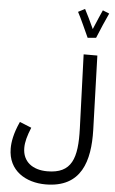

<svg xmlns="http://www.w3.org/2000/svg" viewBox="-76 -1087 821 1367"><g transform="rotate(5 335.0 -404.0)"><path d="M511 -835 571 -840C587 -881 636 -994 649 -1020L602 -1039C594 -1023 564 -952 542 -900C522 -944 488 -1015 475 -1038L427 -1013C450 -972 493 -873 511 -835ZM34 -3C34 158 164 231 303 231C560 231 614 36 608 -184L591 -715H493L512 -188C520 27 482 137 307 137C203 137 130 84 130 -15C130 -57 142 -101 167 -162L83 -196C43 -109 34 -46 34 -3Z"/></g></svg>

Font: Noto Sans Arabic SemCond Med
Style: Regular
Weight: 500
Width: 4
Designer: Monotype Design Team, Nadine Chahine, Nizar Qandah and Khaled Hosny
Foundry: Monotype Imaging Inc.
Version: Version 2.012